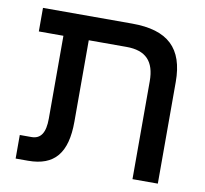

<svg xmlns="http://www.w3.org/2000/svg" viewBox="-70 -671 797 746"><g transform="rotate(10 328.5 -297.5)"><path d="M38 0H87C191 0 238 -57 238 -181V-502H387C463 -502 499 -465 499 -386V0H599V-401C599 -534 534 -595 393 -595H41V-502H138V-175C138 -120 121 -93 84 -93H38Z"/></g></svg>

Font: Noto Sans Hebrew ExtraCondensed Medium
Style: Regular
Weight: 500
Width: 2
Designer: Monotype Design Team
Foundry: Monotype Imaging Inc.
Version: Version 2.004